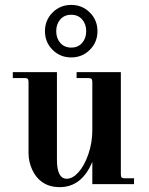

<svg xmlns="http://www.w3.org/2000/svg" viewBox="-20 -750 608 782"><path d="M472.2 -456.1V-40Q472.2 -30.8 475.3 -27.3Q478.5 -23.9 487.8 -23.9H525.9V0H356V-90.8Q313 12.2 223.1 12.2Q179.7 12.2 149.9 -9.8Q125 -27.8 110.6 -60.1Q96.2 -92.3 96.2 -126V-416Q96.2 -425.3 92.8 -428.7Q89.4 -432.1 80.1 -432.1H32.2V-456.1H211.9V-99.1Q211.9 -22 252 -22Q275.9 -22 299.8 -48.6Q323.7 -75.2 339.8 -121.8Q356 -168.5 356 -220.2V-416Q356 -425.3 352.5 -428.7Q349.1 -432.1 339.8 -432.1H292V-456.1ZM194.1 -699Q225.1 -730 270 -730Q314.9 -730 345.9 -699Q377 -668 377 -623Q377 -578.1 345.9 -547.1Q314.9 -516.1 270 -516.1Q225.1 -516.1 194.1 -547.1Q163.1 -578.1 163.1 -623Q163.1 -668 194.1 -699ZM314.5 -670.9Q297.9 -689.9 270 -689.9Q242.2 -689.9 225.6 -670.9Q209 -651.9 209 -623Q209 -594.2 225.6 -575.2Q242.2 -556.2 270 -556.2Q297.9 -556.2 314.5 -575.2Q331.1 -594.2 331.1 -623Q331.1 -651.9 314.5 -670.9Z"/></svg>

Font: Flanker Steampunk
Style: Bold
Weight: 700
Designer: Alexey Kryukov, Leonardo Di Lena
Foundry: Alexey Kryukov, Leonardo Di Lena
Version: 1.210